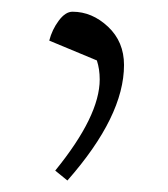

<svg xmlns="http://www.w3.org/2000/svg" viewBox="-20 -112 289 331"><path d="M64.9 -42Q69.8 -61 81.3 -76.4Q92.8 -91.8 105 -91.8Q138.7 -91.8 166.3 -65.9Q193.8 -40 193.8 0Q193.8 88.4 96.2 199.2L75.2 182.1Q151.9 87.9 151.9 24.9Q151.9 7.3 147 -7.8Z"/></svg>

Font: Dihjauti
Style: Regular
Weight: 400
Designer: T. Christopher White
Version: Version 3.0.0